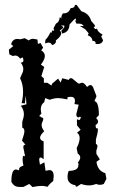

<svg xmlns="http://www.w3.org/2000/svg" viewBox="-20 -757 484 784"><path d="M112.8 6.8 99.6 -5.9 75.7 6.3H59.1Q36.6 6.3 26.4 -15.1Q26.4 -64.9 44.9 -64.9Q50.8 -64.9 55.7 -61.5L58.6 -65.4L58.1 -67.9Q58.1 -74.7 75.7 -81.1Q72.3 -92.8 72.3 -107.4Q72.3 -118.7 75.7 -121.6L77.6 -118.7Q82 -118.7 82 -125Q79.6 -127.9 79.6 -132.1Q79.6 -136.2 78.4 -140.4Q77.1 -144.5 76.2 -149.2Q75.2 -153.8 75.2 -156.7Q75.2 -166 84 -166L69.8 -183.1Q79.6 -210.9 79.6 -220.7Q79.6 -233.4 70.8 -235.8V-258.8Q77.6 -279.3 77.6 -290.5Q77.6 -309.6 64.9 -325.2L87.9 -331.1L85.4 -366.2L81.5 -335L68.4 -335.9Q74.2 -360.8 74.2 -382.3Q74.2 -413.6 62 -437.5L73.7 -464.4L75.2 -474.1Q75.2 -488.8 64.5 -501Q75.7 -502 75.7 -510.3Q75.7 -516.6 72.3 -522.9L62 -517.6Q53.7 -530.3 41.5 -530.3L32.2 -528.3L18.1 -535.2L16.1 -554.2L34.2 -568.8L25.4 -576.2Q31.2 -598.1 51.3 -598.1L63 -596.7L81.1 -601.1L97.7 -591.8Q104.5 -598.6 115.7 -598.6L132.8 -595.7L134.8 -577.6L145.5 -581.5L156.2 -562.5L148.4 -551.3Q163.1 -542.5 163.1 -528.8Q163.1 -513.7 147 -493.2L160.6 -483.4L148.9 -446.3L159.2 -436.5V-418.9H173.8L189.9 -407.7L192.9 -415.5L217.3 -436L227.5 -419.9L234.4 -437.5L260.7 -430.7Q264.2 -438 270 -438Q274.9 -438 286.9 -426.8Q298.8 -415.5 303.2 -415.5L314.9 -419.4Q323.7 -419.4 335.4 -401.9Q343.3 -409.7 349.1 -409.7Q356 -409.7 360.4 -399.9L374 -364.3L365.7 -344.2Q383.8 -340.8 383.8 -287.1L372.6 -274.9Q380.4 -267.1 380.4 -260.3Q380.4 -252.4 370.1 -246.1L372.1 -232.9L375.5 -233.9Q379.9 -233.9 379.9 -225.6Q379.9 -217.8 371.6 -187V-168.5Q377.9 -168 377.9 -160.6Q377.9 -154.3 373.5 -142.6V-128.9L387.7 -106.4L374 -96.2Q378.4 -59.6 410.2 -49.8L414.6 -26.9L403.8 -5.9Q397.5 -2.4 388.2 -2.4Q378.9 -2.4 372.6 -5.9Q358.4 0 343.3 0Q327.6 0 311 -5.9L295.4 4.4L290 5.4Q289.1 -1.5 284.2 -1.7Q279.3 -2 272.9 -5.1Q266.6 -8.3 261.2 -14.9Q255.9 -21.5 255.9 -34.7Q255.9 -49.3 260.7 -59.1Q299.8 -60.1 299.8 -81.5Q300.8 -84 300.8 -85.9Q300.8 -89.8 297.9 -92.8Q307.6 -105.5 307.6 -114.3Q307.6 -123 297.4 -129.9L293 -152.3Q305.2 -176.3 305.2 -192.9Q305.2 -208.5 294.4 -214.8L309.1 -227.1L294.4 -245.1L293.9 -269L296.4 -269.5Q299.8 -269.5 301.3 -266.6Q308.1 -266.6 310.1 -278.8Q307.6 -280.3 305.7 -280.3Q303.2 -280.3 302.2 -277.3Q291.5 -277.3 291.5 -290.5L301.3 -329.6L284.2 -332L286.1 -344.7Q286.1 -361.8 268.6 -361.8L256.3 -360.4L254.9 -351.1Q230 -356.4 217.8 -356.4Q202.1 -356.4 183.1 -349.6L164.6 -356.4L160.6 -339.8Q146.5 -330.1 146.5 -310.1L148.9 -291.5Q142.1 -288.6 140.6 -281.7L143.1 -282.2Q145.5 -282.2 145.5 -280.5Q145.5 -278.8 148.7 -278.1Q151.9 -277.3 154.3 -275.9Q156.7 -274.4 156.7 -271Q156.7 -266.6 153.3 -259.8Q149.9 -252.9 149.9 -246.6Q149.9 -234.9 160.6 -221.2Q143.6 -205.1 143.6 -194.8Q143.6 -184.6 158.2 -179.7V-106.9Q149.9 -113.8 145.5 -113.8Q140.1 -113.8 140.1 -104L143.1 -84.5L161.1 -94.2L166 -59.6L181.2 -62.5Q199.2 -62.5 199.2 -37.6L197.3 -17.6Q184.6 -8.8 173.8 5.9Q161.1 2 151.4 2Q134.3 2 112.8 6.8ZM286.1 -736.8H292.8L312.3 -710.9Q343.9 -702.1 352.5 -671.4Q368.6 -654.3 368.6 -649.9Q368.6 -647.9 365.8 -647.9L362.7 -648.4Q365.4 -638.2 370.9 -638.2L376.4 -640.1Q377.5 -627.4 399 -615.7L393.2 -608.4L401 -592.3Q396.3 -577.1 379.1 -577.1L369.7 -578.1L370.5 -582Q370.5 -589.4 357.6 -590.3Q356.4 -606.4 338.5 -612.8L342 -621.1L328.3 -637.2L305.7 -651.4L321.7 -650.4Q316.2 -660.6 301.4 -660.6L292.8 -660.2L287.7 -669.4L290.4 -679.2L289.3 -681.2Q284.6 -681.2 263.9 -657.2Q262.7 -625.5 233.8 -620.1L230.3 -631.3Q243.2 -644.5 243.2 -649.9Q243.2 -653.3 237.7 -653.3L227.1 -651.4Q238.1 -649.9 238.1 -646Q238.1 -640.6 223.6 -632.8Q229.9 -627.9 229.9 -621.1Q229.9 -608.9 208 -591.8L208.4 -588.4Q208.4 -577.1 192.4 -572.8Q188.9 -583 178.7 -583Q172.1 -583 164.3 -579.6L165.4 -594.2Q177.5 -606.4 185.4 -624.5H191.6L192 -631.8L201.4 -632.3L198.6 -641.6L208.8 -661.1Q221.7 -665.5 224.4 -688L230.3 -681.2V-684.1Q230.3 -693.8 237.3 -702.6H241.2Q260.7 -702.6 268.2 -723.6Q285.3 -724.1 286.1 -736.8Z"/></svg>

Font: Truetypewriter PolyglOTT
Style: Regular
Weight: 400
Designer: Sergey Beatoff a.k.a. Sam_T
Version: Version 3.76